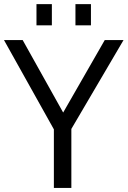

<svg xmlns="http://www.w3.org/2000/svg" viewBox="-20 -918 624 938"><path d="M424.3 -794.4H348.6V-897.9H424.3ZM233.4 -794.4H158.2V-897.9H233.4ZM288.6 -368.2 491.7 -722.2H583.5L328.6 -288.1V0H243.2V-286.1L-0.5 -722.2H90.8Z"/></svg>

Font: Oxygen
Style: Regular
Weight: 400
Designer: Vernon Adams
Foundry: Vernon Adams
Version: Version Release 0.2.3 webfont; ttfautohint (v0.93.3-1d66) -l